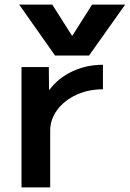

<svg xmlns="http://www.w3.org/2000/svg" viewBox="-20 -810 561 830"><path d="M73 -520H191L192 -422H194Q232 -473 293 -501.5Q354 -530 425 -530V-424Q362 -424 310 -400Q258 -376 227.5 -335Q197 -294 197 -245V0H73ZM206 -790 291 -656H293L378 -790H521L365 -570H218L63 -790Z"/></svg>

Font: Enso SemiBold
Style: Regular
Weight: 600
Designer: Coji Morishita
Foundry: UNDERFOREST DESIGN
Version: Version 1.000